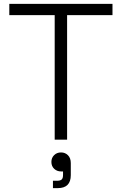

<svg xmlns="http://www.w3.org/2000/svg" viewBox="-20 -720 628 990"><path d="M262 0V-642H28V-700H560V-642H326V0ZM253 250V212H274Q291 212 298 205.5Q305 199 305 182V164H295Q274 164 259.5 150.5Q245 137 245 115Q245 94 259 80Q273 66 295 66Q316 66 330.5 80.5Q345 95 345 121V183Q345 250 278 250Z"/></svg>

Font: Space Grotesk Light
Style: Regular
Weight: 300
Designer: Florian Karsten
Foundry: Florian Karsten
Version: Version 2.000